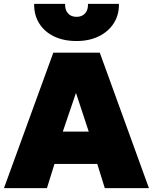

<svg xmlns="http://www.w3.org/2000/svg" viewBox="-22 -972 789 992"><path d="M-1.5 0 253.5 -700H493.5L747.5 0H519.5L480.5 -125H259.5L220.5 0ZM302.5 -292H436.5L370.5 -492ZM373.5 -760Q306.5 -760 257 -784Q207.5 -808 180.5 -851.2Q153.5 -894.5 154.5 -952H314.5Q313 -921.5 329 -903.2Q345 -885 373.5 -885Q402 -885 418 -903.2Q434 -921.5 432.5 -952H592.5Q593.5 -895.5 566 -852.2Q538.5 -809 488.8 -784.5Q439 -760 373.5 -760Z"/></svg>

Font: Geologica Roman Black
Style: Regular
Weight: 900
Designer: Sindre Bremnes, Frode Helland
Foundry: Monokrom Skriftforlag AS
Version: Version 1.010;gftools[0.9.28]